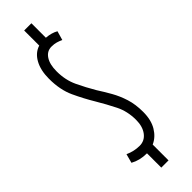

<svg xmlns="http://www.w3.org/2000/svg" viewBox="-308 -800 901 901"><g transform="rotate(-45 142.0 -350.0)"><path d="M119 10Q74 10 38 -10L50 -55Q85 -39 122 -39Q155 -39 175.5 -66Q196 -93 196 -137Q196 -194 173 -240Q150 -286 122 -333Q93 -381 68 -435Q43 -489 43 -562Q43 -619 64 -656.5Q85 -694 121 -705V-805H169V-709Q205 -706 229 -692L216 -647Q203 -653 189.5 -657Q176 -661 158 -661Q128 -661 110.5 -634.5Q93 -608 93 -562Q93 -504 115 -457.5Q137 -411 163 -367Q183 -336 202 -302.5Q221 -269 233.5 -229.5Q246 -190 246 -140Q246 -86 224.5 -50.5Q203 -15 169 0V105H121V10Z"/></g></svg>

Font: Georama ExtraCondensed Light
Style: Regular
Weight: 300
Width: 2
Designer: Jean-Baptiste Levee
Foundry: Production Type
Version: Version 1.000